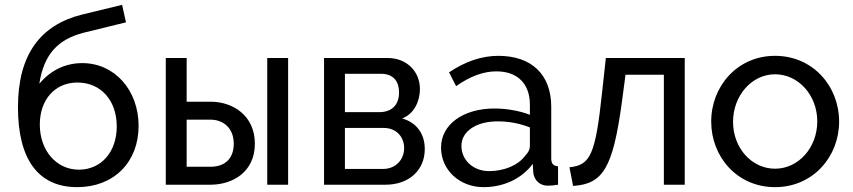

<svg xmlns="http://www.w3.org/2000/svg" viewBox="-20 -761 3513 791"><path d="M499 -669 483 -741 318 -701C146 -658 54 -536 54 -319C54 -104 138 10 298 10C449 10 551 -93 551 -242C551 -390 452 -501 319 -501C250 -501 189 -472 142 -416C161 -539 220 -599 324 -626ZM144 -248C144 -351 207 -421 299 -421C395 -421 461 -348 461 -240C461 -135 397 -62 305 -62C212 -62 144 -141 144 -248Z M663 0H847C938 0 1030 -52 1030 -169C1030 -286 938 -342 848 -342H749V-522H663ZM1081 0H1167V-522H1081ZM749 -74V-268H848C899 -268 943 -234 943 -169C943 -105 904 -74 847 -74Z M1315 -522V0H1568C1663 0 1730 -58 1730 -147C1730 -212 1694 -257 1637 -273C1691 -294 1710 -351 1710 -394C1710 -469 1653 -522 1578 -522ZM1401 -299V-457H1550C1603 -457 1624 -423 1624 -380C1624 -329 1594 -299 1543 -299ZM1401 -65V-234H1560C1615 -234 1645 -195 1645 -151C1645 -104 1611 -65 1558 -65Z M1972 10C2053 10 2128 -23 2175 -86L2177 -49C2181 -20 2202 4 2237 4C2250 4 2260 3 2279 0V-76C2260 -77 2251 -87 2251 -108V-321C2251 -454 2170 -531 2033 -531C1965 -531 1897 -508 1830 -463L1859 -406C1917 -447 1972 -467 2025 -467C2113 -467 2163 -415 2163 -330V-288C2123 -304 2068 -314 2017 -314C1888 -314 1797 -248 1797 -153C1797 -61 1873 10 1972 10ZM1995 -56C1930 -56 1881 -101 1881 -160C1881 -220 1942 -261 2030 -261C2076 -261 2120 -253 2163 -236V-159C2163 -146 2157 -133 2144 -120C2116 -81 2058 -56 1995 -56Z M2341 5C2464 -3 2505 -68 2542 -340L2557 -453H2715V0H2801V-522H2476L2460 -376C2433 -124 2412 -80 2326 -72Z M3173 10C3330 10 3437 -116 3437 -260C3437 -406 3329 -531 3173 -531C3018 -531 2910 -406 2910 -260C2910 -116 3016 10 3173 10ZM3000 -259C3000 -367 3077 -455 3173 -455C3269 -455 3347 -369 3347 -261C3347 -152 3269 -66 3173 -66C3077 -66 3000 -151 3000 -259Z"/></svg>

Font: Raleway Med
Style: Regular
Weight: 500
Designer: Matt McInerney, Pablo Impallari, Rodrigo Fuenzalida
Foundry: Matt McInerney, Pablo Impallari, Rodrigo Fuenzalida
Version: Version 3.00 July 28, 2015